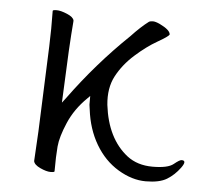

<svg xmlns="http://www.w3.org/2000/svg" viewBox="-42 -521 605 570"><g transform="rotate(5 261.0 -236.5)"><path d="M77 -26 82 -115 92 -369Q94 -422 93 -475Q93 -478 105 -478Q117 -478 136 -470Q155 -462 157 -452V-449Q154 -414 151 -360L144 -206L154 -219Q235 -330 329 -420Q357 -450 381 -468Q385 -470 392.5 -470Q400 -470 413 -464Q444 -449 445 -436V-435Q442 -429 410.5 -411Q379 -393 345.5 -363Q312 -333 293 -297Q274 -261 279 -211Q291 -112 352 -64Q383 -40 428.5 -40Q474 -40 490.5 -53.5Q507 -67 513 -67Q530 -67 513.5 -44.5Q497 -22 475 -8.5Q453 5 412 5Q371 5 329.5 -20Q288 -45 261.5 -90Q235 -135 228 -193L226 -207V-233L218 -225Q182 -190 163.5 -147Q145 -104 142.5 -75Q140 -46 140 -1Q140 2 128 2Q116 2 97.5 -6.5Q79 -15 77 -26Z"/></g></svg>

Font: ToneOZ-Pinyin-WenKai-Light
Style: Light
Weight: 300
Designer: Fontworks Inc.
Foundry: ToneOZ
Version: Version 0.240331